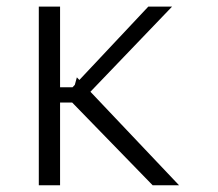

<svg xmlns="http://www.w3.org/2000/svg" viewBox="-20 -548 644 568"><path d="M157.7 -528.4V-289.8H194.6L201.3 -296.9L207.4 -319.2L214.8 -311.4L418.7 -528.4H489L247.5 -276.6L509.6 0H431.5L193.5 -244.7H157.7V0H94.8V-528.4Z"/></svg>

Font: Inter Extra Light BETA
Style: Regular
Weight: 200
Designer: Rasmus Andersson
Foundry: rsms
Version: Version 3.011;git-f93a4a705